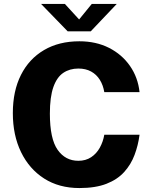

<svg xmlns="http://www.w3.org/2000/svg" viewBox="-20 -942 772 972"><path d="M382 -733Q466 -733 531.8 -699.8Q597.5 -666.5 638 -608.2Q678.5 -550 686.5 -475.5H508Q502 -511.5 485.2 -538.2Q468.5 -565 441.2 -580Q414 -595 376.5 -595Q333 -595 300.5 -573.2Q268 -551.5 250.2 -501.2Q232.5 -451 232.5 -367Q232.5 -239 271.8 -183.5Q311 -128 376.5 -128Q414 -128 441.2 -146Q468.5 -164 485.2 -194.2Q502 -224.5 508 -260H686.5Q679.5 -206.5 661.2 -157.8Q643 -109 608.5 -71Q574 -33 518.8 -11.5Q463.5 10 382 10Q279 10 203.5 -38.2Q128 -86.5 86.5 -172Q45 -257.5 45 -369.5Q45 -481 86 -562.5Q127 -644 202.8 -688.5Q278.5 -733 382 -733ZM322.5 -783.5 188 -922H308.5L380.5 -843.5L444.5 -922H571L439.5 -783.5Z"/></svg>

Font: Public Sans ExtraBold
Style: Regular
Weight: 800
Designer: The Public Sans Project Authors: Dan O. Williams and USWDS (Libre Franklin designed by Pablo Impallari and Rodrigo Fuenz
Version: Version 1.007